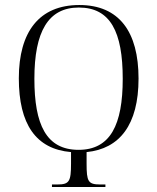

<svg xmlns="http://www.w3.org/2000/svg" viewBox="-20 -745 627 765"><path d="M187 0H400V-10H379C331 -10 325 -22 325 -93V-139C456 -152 532 -247 532 -432C532 -618 455 -725 296 -725C136 -725 55 -618 55 -433C55 -250 123 -151 263 -139V-93C263 -22 256 -10 209 -10H187ZM293 -148C164 -148 117 -249 117 -431C117 -619 172 -715 294 -715C420 -715 469 -618 469 -431C469 -248 420 -148 293 -148Z"/></svg>

Font: Noto Serif Display ExtraCondensed Light
Style: Regular
Weight: 300
Width: 2
Designer: Monotype Design Team
Foundry: Monotype Imaging Inc.
Version: Version 2.009